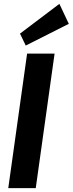

<svg xmlns="http://www.w3.org/2000/svg" viewBox="-20 -979 378 999"><path d="M264 -700 166 0H23L121 -700ZM338 -855 114 -742 84 -804 289 -959Z"/></svg>

Font: Pathway Extreme Condensed
Style: Bold Italic
Weight: 700
Width: 3
Italic angle: -8°
Version: Version 1.001;gftools[0.9.26]